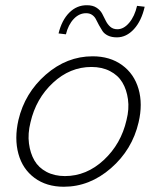

<svg xmlns="http://www.w3.org/2000/svg" viewBox="-20 -711 603 738"><path d="M429.2 -567.4Q409.2 -567.4 395 -574.2Q380.9 -581.1 374 -591.6Q367.2 -602.1 360.6 -614Q354 -626 349.1 -636.2Q344.2 -646.5 334.7 -653.3Q325.2 -660.2 311.5 -660.2Q284.7 -660.6 263.4 -638.2Q242.2 -615.7 233.4 -579.1L205.1 -582.5Q217.3 -633.3 246.3 -662.4Q275.4 -691.4 314.5 -690.9Q336.4 -690.9 350.8 -681.6Q365.2 -672.4 372.6 -658.7Q379.9 -645 386.5 -631.3Q393.1 -617.7 403.8 -608.2Q414.6 -598.6 431.2 -598.6Q455.6 -598.6 476.6 -623.5Q497.6 -648.4 506.8 -688.5L536.1 -685.1Q523.9 -630.9 494.9 -599.1Q465.8 -567.4 429.2 -567.4ZM225.1 6.8Q158.7 6.8 112.8 -27.1Q66.9 -61 50.8 -119.6Q34.7 -178.2 50.8 -249.5Q75.2 -353.5 156 -424.1Q236.8 -494.6 335.9 -494.6Q402.8 -494.6 449.2 -460.9Q495.6 -427.2 512.5 -369.1Q529.3 -311 512.7 -240.7Q488.3 -135.7 406.5 -64.5Q324.7 6.8 225.1 6.8ZM229.5 -34.2Q312.5 -34.2 378.9 -95.9Q445.3 -157.7 466.3 -249.5Q477.1 -292 471.9 -329.3Q466.8 -366.7 450.2 -394.3Q433.6 -421.9 402.8 -437.7Q372.1 -453.6 331.5 -453.6Q249 -453.6 183.6 -392.8Q118.2 -332 97.2 -240.7Q86.4 -197.3 91.3 -159.7Q96.2 -122.1 112.3 -94.2Q128.4 -66.4 158.9 -50.3Q189.5 -34.2 229.5 -34.2Z"/></svg>

Font: HK Grotesk Light Legacy Italic
Style: Regular
Weight: 300
Italic angle: -13°
Designer: Alfredo Marco Pradil
Foundry: Hanken Design Co.
Version: Version 2.022;PS 002.022;hotconv 1.0.88;makeotf.lib2.5.64775